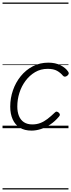

<svg xmlns="http://www.w3.org/2000/svg" viewBox="-20 -1015 564 1520"><path d="M230 19Q174 19 136.5 -4.5Q99 -28 80 -71Q61 -114 61 -171Q61 -238 82.5 -300Q104 -362 144 -411.5Q184 -461 239.5 -490Q295 -519 363 -519Q418 -519 459 -498.5Q500 -478 520 -447Q526 -438 524 -431Q522 -424 512 -415Q502 -408 493.5 -408Q485 -408 478 -416Q459 -439 431.5 -454.5Q404 -470 357 -470Q302 -470 258 -444Q214 -418 182 -375Q150 -332 133.5 -279.5Q117 -227 117 -172Q117 -129 130 -97Q143 -65 169.5 -47.5Q196 -30 236 -30Q270 -30 299 -41Q328 -52 356 -73.5Q384 -95 414 -124Q422 -133 430.5 -131Q439 -129 445 -123Q453 -116 454 -108.5Q455 -101 447 -92Q415 -54 378 -29.5Q341 -5 303 7Q265 19 230 19ZM0 475H522V485H0ZM0 -20H522V0H0ZM0 -505H522V-500H0ZM0 -995H522V-985H0Z"/></svg>

Font: Playwrite CZ Guides
Style: Regular
Weight: 400
Designer: Veronika Burian, José Scaglione
Foundry: TypeTogether
Version: Version 1.003